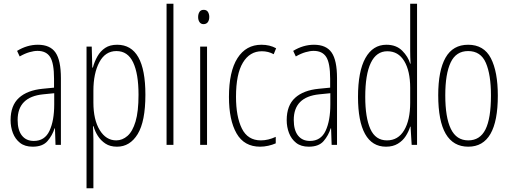

<svg xmlns="http://www.w3.org/2000/svg" viewBox="-20 -780 2747 1034"><path d="M184 -539Q250 -539 279 -497Q308 -455 308 -359V0H279L276 -89H274Q262 -51 236 -20.5Q210 10 156 10Q114 10 88 -10.5Q62 -31 49.5 -63.5Q37 -96 37 -133Q37 -212 82 -253Q127 -294 210 -302L271 -308V-356Q271 -440 250 -473Q229 -506 182 -506Q163 -506 138.5 -499Q114 -492 86 -476L72 -506Q126 -539 184 -539ZM212 -272Q75 -258 75 -134Q75 -79 98 -50Q121 -21 162 -21Q221 -21 246.5 -75.5Q272 -130 272 -218V-278Z M611 -539Q763 -539 763 -270Q763 -126 721.5 -58Q680 10 610 10Q573 10 548 -6.5Q523 -23 507 -48Q491 -73 484 -100H481Q481 -88 482 -70Q483 -52 483 -29V234H446V-529H474L477 -416H480Q489 -449 505 -477Q521 -505 546.5 -522Q572 -539 611 -539ZM607 -505Q547 -505 515 -445Q483 -385 483 -291V-228Q483 -135 517 -79.5Q551 -24 606 -24Q639 -24 666.5 -48Q694 -72 710 -125.5Q726 -179 726 -270Q726 -383 697 -444Q668 -505 607 -505Z M914 0H877V-760H914Z M1077 -727Q1093 -727 1100 -715.5Q1107 -704 1107 -689Q1107 -671 1099 -660.5Q1091 -650 1076 -650Q1062 -650 1054.5 -661Q1047 -672 1047 -688Q1047 -704 1054 -715.5Q1061 -727 1077 -727ZM1095 -529V0H1058V-529Z M1381 10Q1295 10 1254 -61.5Q1213 -133 1213 -258Q1213 -395 1259 -467Q1305 -539 1388 -539Q1433 -539 1467 -520L1454 -488Q1425 -504 1390 -504Q1325 -504 1288 -442.5Q1251 -381 1251 -259Q1251 -152 1282.5 -88Q1314 -24 1385 -24Q1424 -24 1465 -43V-8Q1447 0 1424.5 5Q1402 10 1381 10Z M1671 -539Q1737 -539 1766 -497Q1795 -455 1795 -359V0H1766L1763 -89H1761Q1749 -51 1723 -20.5Q1697 10 1643 10Q1601 10 1575 -10.5Q1549 -31 1536.5 -63.5Q1524 -96 1524 -133Q1524 -212 1569 -253Q1614 -294 1697 -302L1758 -308V-356Q1758 -440 1737 -473Q1716 -506 1669 -506Q1650 -506 1625.5 -499Q1601 -492 1573 -476L1559 -506Q1613 -539 1671 -539ZM1699 -272Q1562 -258 1562 -134Q1562 -79 1585 -50Q1608 -21 1649 -21Q1708 -21 1733.5 -75.5Q1759 -130 1759 -218V-278Z M2059 10Q1984 10 1946 -58.5Q1908 -127 1908 -258Q1908 -396 1948 -467.5Q1988 -539 2061 -539Q2114 -539 2146 -507Q2178 -475 2189 -437H2191Q2190 -456 2189.5 -473Q2189 -490 2189 -506V-760H2226V0H2197L2191 -98H2189Q2181 -72 2165 -47Q2149 -22 2122.5 -6Q2096 10 2059 10ZM2064 -24Q2124 -24 2156.5 -78.5Q2189 -133 2189 -226V-307Q2189 -398 2157 -451Q2125 -504 2066 -504Q2007 -504 1977 -441.5Q1947 -379 1947 -258Q1947 -147 1974.5 -85.5Q2002 -24 2064 -24Z M2661 -265Q2661 10 2502 10Q2340 10 2340 -267Q2340 -400 2379.5 -469.5Q2419 -539 2501 -539Q2586 -539 2623.5 -466.5Q2661 -394 2661 -265ZM2378 -267Q2378 -148 2408 -86Q2438 -24 2502 -24Q2565 -24 2594.5 -83Q2624 -142 2624 -266Q2624 -378 2596.5 -441.5Q2569 -505 2501 -505Q2436 -505 2407 -443.5Q2378 -382 2378 -267Z"/></svg>

Font: Noto Sans Lao ExtraCondensed ExtraLight
Style: Regular
Weight: 200
Width: 2
Designer: Monotype Design Team
Foundry: Monotype Imaging Inc.
Version: Version 2.003; ttfautohint (v1.8.4.7-5d5b)